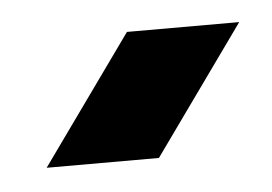

<svg xmlns="http://www.w3.org/2000/svg" viewBox="-27 -910 261 184"><g transform="rotate(-5 104.0 -818.5)"><path d="M12 -757 100 -880H208L120 -757Z"/></g></svg>

Font: MuseoModerno SemiBold Medium
Style: Regular
Weight: 500
Version: Version 1.001